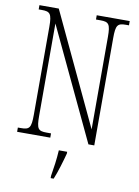

<svg xmlns="http://www.w3.org/2000/svg" viewBox="-100 -779 769 1066"><g transform="rotate(10 284.5 -246.5)"><path d="M34 0H221V-24H196C148 -24 139 -35 139 -109V-629L436 0H469V-605C469 -679 479 -690 526 -690H543V-714H357V-690H382C429 -690 439 -679 439 -606V-85L143 -714H34V-690H52C98 -690 109 -679 109 -606V-109C109 -35 99 -24 51 -24H34ZM262 208V221H279C296 181 316 113 327 71V61H280C277 113 270 160 262 208Z"/></g></svg>

Font: Noto Serif Armenian ExtraCondensed ExtraLight
Style: Regular
Weight: 200
Width: 2
Designer: Monotype Design Team
Foundry: Monotype Imaging Inc.
Version: Version 2.008